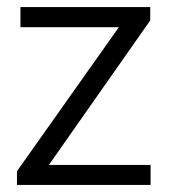

<svg xmlns="http://www.w3.org/2000/svg" viewBox="-20 -521 505 541"><path d="M404.3 0V-56.2H117.7L403.3 -463.4V-501H37.6V-444.3H314.9L27.8 -38.6V0Z"/></svg>

Font: Ride Light
Style: Regular
Weight: 300
Version: Version 3.000